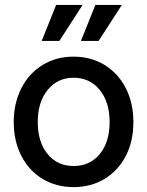

<svg xmlns="http://www.w3.org/2000/svg" viewBox="-20 -747 600 783"><path d="M36 -249Q36 -326 67 -387Q98 -448 153.5 -482Q209 -516 280 -516Q351 -516 406.5 -482Q462 -448 493 -387.5Q524 -327 524 -249Q524 -171 493 -111Q462 -51 406.5 -17.5Q351 16 280 16Q209 16 153.5 -17.5Q98 -51 67 -111.5Q36 -172 36 -249ZM280 -70Q347 -70 387 -119Q427 -168 427 -249Q427 -331 386.5 -380.5Q346 -430 280 -430Q215 -430 174.5 -380.5Q134 -331 134 -249Q134 -168 174 -119Q214 -70 280 -70ZM317 -727 222 -580H150L209 -727ZM477 -727 382 -580H310L369 -727Z"/></svg>

Font: MedMera Sans Display
Style: Regular
Weight: 500
Designer: Kasper Nordkvist
Foundry: UNCUT.wtf
Version: Version 1.300